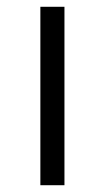

<svg xmlns="http://www.w3.org/2000/svg" viewBox="-20 -546 309 566"><path d="M99 -526H170V0H99Z"/></svg>

Font: Montserrat-Regular
Style: Regular
Weight: 400
Version: Version 7.200